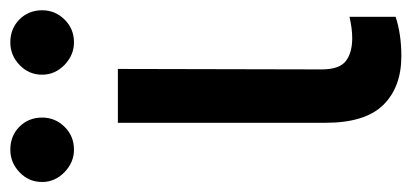

<svg xmlns="http://www.w3.org/2000/svg" viewBox="-276 -561 802 374"><g transform="rotate(-90 125.0 -374.0)"><path d="M72.8 -545.4H177.7L176.8 -147Q177.2 -113.3 193.4 -101.1Q209.5 -88.9 237.8 -88.9Q256.3 -88.9 279.3 -94.2V-4.4Q245.6 6.8 202.6 6.8Q142.1 6.8 107.4 -28.6Q72.8 -64 72.8 -141.1ZM20.5 -630.9Q-4.4 -630.9 -23.4 -649.4Q-42.5 -668 -42.5 -692.9Q-42.5 -718.8 -23.7 -736.8Q-4.9 -754.9 20.5 -754.9Q47.4 -754.9 65.2 -737.1Q83 -719.2 83 -692.9Q83 -667.5 64.9 -649.2Q46.9 -630.9 20.5 -630.9ZM229.5 -630.9Q204.6 -630.9 185.5 -649.4Q166.5 -668 166.5 -692.9Q166.5 -718.8 185.3 -736.8Q204.1 -754.9 229.5 -754.9Q256.3 -754.9 274.2 -737.1Q292 -719.2 292 -692.9Q292 -667.5 273.9 -649.2Q255.9 -630.9 229.5 -630.9Z"/></g></svg>

Font: Karasuma Gothic
Style: Regular
Weight: 500
Designer: Rasmus Andersson / Ryoko Nishizuka
Foundry: Genbu
Version: Version 1.00